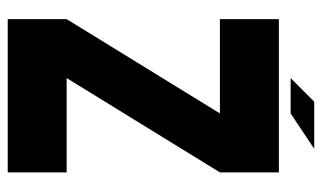

<svg xmlns="http://www.w3.org/2000/svg" viewBox="-192 -660 852 509"><g transform="rotate(90 234.5 -406.0)"><path d="M437.5 -156.2V0H31.2V-156.2L281.2 -562.5H31.2V-718.8H437.5V-562.5L187.5 -156.2ZM281.2 -750H187.5L250 -812.5H375Z"/></g></svg>

Font: Signwood
Style: Regular
Weight: 400
Designer: GGBotNet
Foundry: GGBotNet
Version: 0.95